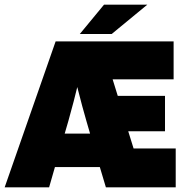

<svg xmlns="http://www.w3.org/2000/svg" viewBox="-26 -805 797 825"><path d="M185 0H-6L213 -627H720V-464H458L480 -393H683V-241H525L548 -167H729V0H429L403 -87H210ZM306 -431Q299 -401 290.5 -369Q282 -337 268 -286L252 -231H361L345 -286Q338 -309 327.5 -348.5Q317 -388 306 -431ZM421 -785H607L454 -659H317Z"/></svg>

Font: Blinker ExtraBold
Style: Regular
Weight: 800
Designer: Juergen Huber
Foundry: supertype
Version: Version 1.017;hotconv 1.0.117;makeotfexe 2.5.65602